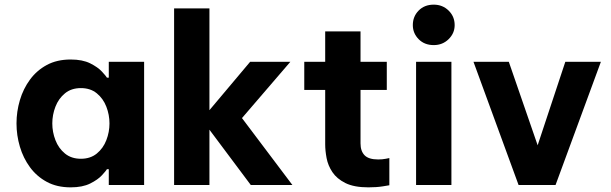

<svg xmlns="http://www.w3.org/2000/svg" viewBox="-20 -796 2628 826"><path d="M284 -540Q335 -540 368 -523.5Q401 -507 418.5 -488Q436 -469 440 -462H448V-530H600V0H448V-68H440Q436 -61 418.5 -42Q401 -23 368 -6.5Q335 10 284 10Q225 10 181.5 -13.5Q138 -37 109 -76.5Q80 -116 65.5 -165Q51 -214 51 -265Q51 -316 65.5 -365Q80 -414 109 -453.5Q138 -493 181.5 -516.5Q225 -540 284 -540ZM328 -417Q287 -417 259.5 -394.5Q232 -372 218.5 -337Q205 -302 205 -265Q205 -228 218.5 -193Q232 -158 259.5 -135.5Q287 -113 328 -113Q369 -113 396.5 -135.5Q424 -158 437.5 -193Q451 -228 451 -265Q451 -302 437.5 -337Q424 -372 396.5 -394.5Q369 -417 328 -417Z M729 0V-760H881V-322L1056 -530H1229L1021 -288L1238 0H1059L881 -238V0Z M1565 10Q1503 10 1466 -8.5Q1429 -27 1410 -55.5Q1391 -84 1385 -116Q1379 -148 1379 -175V-409H1289V-530H1379V-661H1531V-530H1644V-409H1531V-179Q1531 -146 1548.5 -128Q1566 -110 1607 -110Q1625 -110 1640 -113Q1655 -116 1655 -116V1Q1655 1 1628 5.5Q1601 10 1565 10Z M1846 -602Q1806 -602 1781 -627.5Q1756 -653 1756 -688Q1756 -725 1781 -750.5Q1806 -776 1846 -776Q1884 -776 1910 -750.5Q1936 -725 1936 -688Q1936 -653 1910 -627.5Q1884 -602 1846 -602ZM1770 0V-530H1922V0Z M2211 0 2017 -530H2169L2293 -171L2412 -530H2565L2370 0Z"/></svg>

Font: Be Vietnam Pro
Style: Bold
Weight: 700
Designer: Lam Bao, Tony Le, Vietanh Nguyen
Foundry: Yellow Type Foundry
Version: Version 1.002; ttfautohint (v1.8.3)